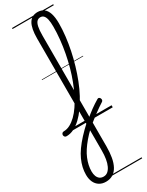

<svg xmlns="http://www.w3.org/2000/svg" viewBox="-460 -1065 1244 1629"><g transform="rotate(-30 161.5 -250.0)"><path d="M173 -13Q191 -29 210 -44.5Q229 -60 248.5 -74Q268 -88 287.5 -101Q307 -114 326 -125Q335 -131 342.5 -127.5Q350 -124 354 -116Q358 -108 357 -100Q356 -92 349 -86Q327 -73 305 -57Q283 -41 260.5 -25Q238 -9 217 8Q196 25 176 41ZM310 -845Q310 -888 304 -915Q298 -942 285.5 -955.5Q273 -969 253 -969Q233 -969 219.5 -955.5Q206 -942 199 -910.5Q192 -879 192 -825V261Q192 319 183.5 367Q175 415 156.5 449Q138 483 109 501Q80 519 40 519Q3 519 -24 502Q-51 485 -65 454.5Q-79 424 -79 383Q-79 347 -71 312Q-63 277 -46.5 240.5Q-30 204 -3 166Q24 128 62 86.5Q100 45 151 -1L166 -13V48L151 62Q113 98 84.5 132Q56 166 35.5 197.5Q15 229 2 260.5Q-11 292 -17.5 322Q-24 352 -24 382Q-24 408 -16.5 428Q-9 448 6 459.5Q21 471 44 471Q68 471 85.5 456.5Q103 442 115.5 415.5Q128 389 134 352.5Q140 316 140 271V-825Q140 -924 168 -971.5Q196 -1019 254 -1019Q291 -1019 315.5 -1000Q340 -981 352.5 -942.5Q365 -904 365 -845Q365 -785 357.5 -720Q350 -655 336.5 -589.5Q323 -524 304 -460Q285 -396 261.5 -335.5Q238 -275 209.5 -222Q181 -169 150 -125.5Q119 -82 85 -50Q51 -18 15.5 -0.5Q-20 17 -57 17Q-69 17 -75 9.5Q-81 2 -81 -7Q-81 -16 -75 -23.5Q-69 -31 -57 -31Q-26 -31 4.5 -47Q35 -63 64.5 -91.5Q94 -120 121 -160Q148 -200 172.5 -249Q197 -298 218.5 -354Q240 -410 256.5 -470Q273 -530 285 -593.5Q297 -657 303.5 -720.5Q310 -784 310 -845ZM0 490H404V500H0ZM0 -20H404V0H0ZM0 -505H404V-500H0ZM0 -1010H404V-1000H0Z"/></g></svg>

Font: Playwrite ES Guides
Style: Regular
Weight: 400
Designer: Veronika Burian, José Scaglione
Foundry: TypeTogether
Version: Version 1.003